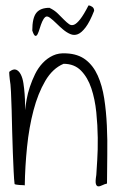

<svg xmlns="http://www.w3.org/2000/svg" viewBox="-20 -676 436 700"><path d="M33.2 -4.9Q31.2 -20.5 29.8 -50.3Q28.3 -80.1 26.9 -117.7Q25.4 -155.3 24.4 -196.3Q23.4 -237.3 22.5 -274.4Q21.5 -311.5 20 -341.3Q18.6 -371.1 15.6 -386.7Q15.6 -387.7 15.1 -391.6Q14.6 -395.5 14.2 -400.4Q13.7 -405.3 13.7 -408.7Q13.7 -412.1 13.7 -414.1Q28.3 -425.8 38.6 -421.9Q48.8 -418 55.7 -404.8Q62.5 -391.6 65.4 -372.1Q68.4 -352.5 69.8 -333Q71.3 -313.5 71.3 -297.4Q71.3 -281.2 71.3 -274.4Q73.2 -291 77.1 -313.5Q81.1 -335.9 88.9 -359.4Q96.7 -382.8 107.9 -405.8Q119.1 -428.7 135.7 -446.3Q152.3 -463.9 173.3 -473.6Q194.3 -483.4 221.7 -481.4Q264.6 -479.5 292.5 -458Q320.3 -436.5 336.4 -400.4Q352.5 -364.3 359.9 -317.4Q367.2 -270.5 369.6 -217.8Q372.1 -165 371.1 -110.8Q370.1 -56.6 370.1 -6.8Q361.3 -4.9 352.5 -0.5Q343.8 3.9 337.9 3.4Q332 2.9 329.6 -5.4Q327.1 -13.7 331.1 -38.1Q332 -55.7 334.5 -92.3Q336.9 -128.9 336.4 -173.8Q335.9 -218.8 331.1 -266.6Q326.2 -314.5 313 -354Q299.8 -393.6 275.4 -418.5Q251 -443.4 211.9 -443.4Q171.9 -426.8 145 -380.9Q118.2 -335 102.1 -273.4Q85.9 -211.9 78.6 -140.1Q71.3 -68.4 70.3 0Q68.4 -1 63 -1Q57.6 -1 51.3 -1.5Q44.9 -2 39.6 -2.9Q34.2 -3.9 33.2 -4.9ZM162.1 -611.3Q151.4 -619.1 145 -613.8Q138.7 -608.4 133.8 -597.2Q128.9 -585.9 125 -572.8Q121.1 -559.6 117.2 -551.8Q113.3 -543.9 108.4 -545.4Q103.5 -546.9 97.7 -564.5Q97.7 -610.4 112.3 -628.9Q127 -647.5 160.2 -647.5Q178.7 -638.7 190.9 -626.5Q203.1 -614.3 213.4 -604Q223.6 -593.8 231.9 -587.9Q240.2 -582 250 -585.9Q259.8 -589.8 272.5 -606Q285.2 -622.1 302.7 -656.2Q308.6 -656.2 315.9 -651.4Q323.2 -646.5 323.2 -636.7Q307.6 -596.7 292.5 -576.7Q277.3 -556.6 263.7 -551.3Q250 -545.9 236.3 -551.8Q222.7 -557.6 210 -568.4Q197.3 -579.1 185.5 -590.8Q173.8 -602.5 162.1 -611.3Z"/></svg>

Font: Annie Use Your Telescope
Style: Regular
Weight: 400
Version: Version 1.003 2001